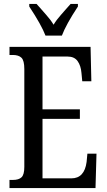

<svg xmlns="http://www.w3.org/2000/svg" viewBox="-20 -951 539 971"><path d="M28 -41H45Q75 -41 89 -54.5Q103 -68 103 -107V-602Q103 -645 88.5 -659Q74 -673 45 -673H28V-714H438L442 -540H396L392 -582Q389 -619 372.5 -642Q356 -665 322 -665H195V-398H384V-350H195V-49H341Q407 -49 418 -132L422 -174H468L463 0H28ZM128 -918V-931H165L189 -904Q192 -900 214 -875.5Q236 -851 251 -826Q266 -851 288 -875.5Q310 -900 313 -904L337 -931H374V-918Q314 -827 293 -771H210Q190 -824 128 -918Z"/></svg>

Font: Noto Serif Cond
Style: Regular
Weight: 400
Width: 3
Designer: Monotype Design Team
Foundry: Monotype Imaging Inc.
Version: Version 1.001